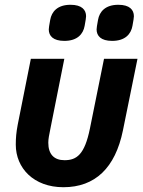

<svg xmlns="http://www.w3.org/2000/svg" viewBox="-20 -771 600 803"><path d="M249 -600C304 -600 328 -629 334 -663C338 -686 340 -696 340 -703C340 -730 322 -751 275 -751C220 -751 196 -722 190 -688C186 -665 184 -655 184 -648C184 -621 202 -600 249 -600ZM449 -600C504 -600 528 -629 534 -663C538 -686 540 -696 540 -703C540 -730 522 -751 475 -751C420 -751 396 -722 390 -688C386 -665 384 -655 384 -648C384 -621 402 -600 449 -600ZM249 -525H109L54 -249C48 -217 46 -194 46 -166C46 -68 121 12 245 12C378 12 462 -69 494 -225L555 -525H415L356 -233C334 -125 301 -101 250 -101C206 -101 182 -126 182 -174C182 -190 185 -204 192 -239Z"/></svg>

Font: Braiins Sans
Style: Bold Italic
Weight: 700
Italic angle: -11.31°
Designer: Mike Abbink, Paul van der Laan, Pieter van Rosmalen, Jiri Chlebus, Lubos Buracinsky
Foundry: Bold Monday, Sudetype
Version: Version 1.000;hotconv 1.0.109;makeotfexe 2.5.65596